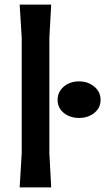

<svg xmlns="http://www.w3.org/2000/svg" viewBox="-20 -820 460 840"><path d="M75 -150V-655L66 -800H204L196 -655V-150L204 0H66ZM232 -383Q232 -418 259 -441Q286 -464 326 -464Q365 -464 392.5 -441Q420 -418 420 -383Q420 -348 392.5 -326Q365 -304 326 -304Q286 -304 259 -326Q232 -348 232 -383Z"/></svg>

Font: Farro Medium
Style: Regular
Weight: 500
Designer: Aceler Chua
Foundry: Grayscale Limited
Version: Version 1.101